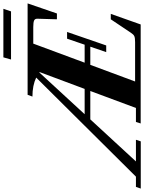

<svg xmlns="http://www.w3.org/2000/svg" viewBox="51 -965 846 1126"><g transform="rotate(-90 474.0 -402.0)"><path d="M688 -760.3 700.7 -805.2H985.4L970.2 -760.3ZM-68.8 0.5 -59.1 -27.8H1L582 -612.8Q536.1 -634.8 470.7 -634.8L481 -663.1H1017.1L958 -491.2H923.8L927.2 -605.5Q927.7 -620.1 916.7 -625Q905.8 -629.9 877.9 -629.9H781.2L669.4 -328.6H774.9L810.1 -431.6H849.6L770.5 -202.1H731.4L763.2 -295.4H656.7L559.1 -32.7H789.6Q814.9 -32.7 825 -37.4Q835 -42 844.7 -57.1L923.8 -175.3H955.6L893.6 0H313L321.8 -27.8H403.8L503.4 -295.4H336.9L90.3 -27.8H217.3L208 0.5ZM614.3 -592.8Q613.8 -593.3 611.8 -594.2L367.2 -328.6H515.6Z"/></g></svg>

Font: Elstob 18pt ExtraBold
Style: Italic
Weight: 800
Italic angle: -20°
Designer: Peter S. Baker
Version: Version 1.015